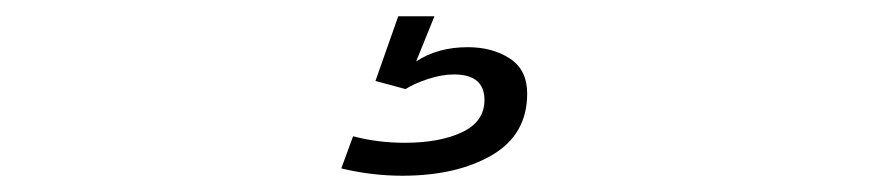

<svg xmlns="http://www.w3.org/2000/svg" viewBox="-20 -20 1090 236"><path d="M469.5 0H514L491.5 55.5Q518 38 555 38Q585.5 38 606.8 52Q628 66 628 95Q628 145.5 584.5 170.8Q541 196 474.5 196Q437 196 399.5 187L414 147.5Q444.5 155.5 477.5 155.5Q520.5 155.5 548 142.5Q575.5 129.5 575.5 103Q575.5 71.5 538 71.5Q523 71.5 505.8 77.2Q488.5 83 478.5 89.5L441.5 79.5Z"/></svg>

Font: League Mono Extended UltraLight
Style: Regular
Weight: 200
Width: 9
Designer: Tyler Finck
Foundry: The League of Moveable Type / Tyler Finck
Version: Version 2.210